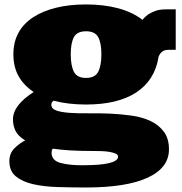

<svg xmlns="http://www.w3.org/2000/svg" viewBox="-20 -580 817 860"><path d="M736.8 88.9Q736.8 171.9 641.4 215.8Q545.9 259.8 365.2 259.8Q299.8 259.8 237.8 257.8Q175.8 255.9 127.9 244.9Q80.1 233.9 51 210Q22 186 22 142.1Q22 106.9 44.4 84.5Q66.9 62 92.8 48.8Q61 29.8 49.6 6.3Q38.1 -17.1 38.1 -44.9Q38.1 -78.1 62 -108.6Q85.9 -139.2 130.9 -168Q86.9 -196.8 63.5 -238.3Q40 -279.8 40 -336.9Q40 -392.1 63 -433.6Q85.9 -475.1 128.9 -502.9Q171.9 -530.8 231.4 -545.4Q291 -560.1 365.2 -560.1Q444.8 -560.1 509 -543Q573.2 -525.9 618.2 -491.2Q627 -502.9 642.1 -514.2Q654.8 -522.9 674.3 -530.5Q693.8 -538.1 722.2 -538.1H767.1V-356.9H734.9Q713.9 -356.9 702.9 -345.5Q691.9 -334 689.9 -323.2Q672.9 -220.2 590.3 -166Q507.8 -111.8 365.2 -111.8Q285.2 -111.8 220.2 -128.9Q210 -122.1 210 -111.8Q210 -92.8 232.4 -85Q254.9 -77.1 292 -74.5Q329.1 -71.8 376.5 -72.5Q423.8 -73.2 473.4 -71Q522.9 -68.8 570.6 -62Q618.2 -55.2 655 -37.6Q691.9 -20 714.4 10.5Q736.8 41 736.8 88.9ZM296.9 -336.9Q296.9 -286.1 311 -258.5Q325.2 -231 365.2 -231Q405.8 -231 419.9 -258.5Q434.1 -286.1 434.1 -336.9Q434.1 -387.2 419.9 -413.6Q405.8 -439.9 365.2 -439.9Q325.2 -439.9 311 -413.6Q296.9 -387.2 296.9 -336.9ZM387.2 96.2Q335 96.2 292.5 93.5Q250 90.8 215.8 85.9Q210.9 94.2 210.9 103Q210.9 138.2 249 149.2Q287.1 160.2 349.1 160.2Q432.1 160.2 470.5 150.1Q508.8 140.1 508.8 122.1Q508.8 112.8 497.8 107.9Q486.8 103 469 100.1Q451.2 97.2 429.7 96.7Q408.2 96.2 387.2 96.2Z"/></svg>

Font: Ultra
Style: Regular
Weight: 400
Designer: Astigmatic (AOETI)
Foundry: Astigmatic (AOETI)
Version: Version 1.000